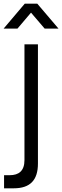

<svg xmlns="http://www.w3.org/2000/svg" viewBox="-32 -780 338 1040"><path d="M62.5 -625 136 -711.5 210 -625H285L170 -760H102L-12.5 -625ZM42.5 240C131 240 173.5 196 173.5 106V-540H100.5V87.5C100.5 146 69.5 169 20.5 169H-10V240Z"/></svg>

Font: Manrope
Style: Regular
Weight: 400
Designer: Mikhail Sharanda
Foundry: Mikhail Sharanda
Version: Version 4.505